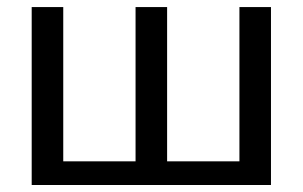

<svg xmlns="http://www.w3.org/2000/svg" viewBox="-20 -527 862 547"><path d="M752 -506.8Q752 -379.9 752 0Q582 0 70.3 0Q70.3 -79.1 70.3 -316.4Q70.3 -364.3 70.3 -506.8Q92.8 -506.8 160.2 -506.8Q160.2 -396.5 160.2 -67.4Q211.9 -67.4 366.2 -67.4Q366.2 -177.7 366.2 -506.8Q388.7 -506.8 456.1 -506.8Q456.1 -396.5 456.1 -67.4Q507.8 -67.4 662.1 -67.4Q662.1 -177.7 662.1 -506.8Q684.6 -506.8 752 -506.8Z"/></svg>

Font: Lato
Style: Regular
Weight: 400
Designer: Lukasz Dziedzic with Adam Twardoch and Botio Nikoltchev
Version: Version 2.015; 2015-08-06; http://www.latofonts.com/